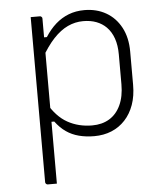

<svg xmlns="http://www.w3.org/2000/svg" viewBox="-53 -582 705 829"><g transform="rotate(-5 300.0 -168.0)"><path d="M110 -526Q117 -526 123.5 -526Q130 -526 136.5 -526Q143 -526 149 -526Q153 -526 155 -524.5Q157 -523 158.5 -521Q160 -519 160 -515Q160 -426 160 -336.5Q160 -247 160 -157.5Q160 -68 160 21.5Q160 111 160 200Q154 200 147.5 200Q141 200 134.5 200Q128 200 121 200Q118 200 115.5 198.5Q113 197 111.5 194.5Q110 192 110 189Q110 112 110 35Q110 -42 110 -118.5Q110 -195 110 -272Q110 -349 110 -426Q110 -449 110 -474.5Q110 -500 110 -526ZM343 -536Q396 -536 437 -512.5Q478 -489 501.5 -445Q525 -401 525 -340V-196Q525 -148 511.5 -110Q498 -72 473 -45Q448 -18 414 -4Q380 10 339 10Q303 10 272.5 2Q242 -6 217.5 -23Q193 -40 172 -68H145V-152Q180 -90 227.5 -63.5Q275 -37 334 -37Q377 -37 408.5 -56Q440 -75 457.5 -112.5Q475 -150 475 -203V-333Q475 -372 464.5 -402Q454 -432 434 -452Q416 -470 391 -479.5Q366 -489 334 -489Q299 -489 267 -474Q235 -459 205 -427Q175 -395 145 -342V-434H172Q193 -467 218.5 -489.5Q244 -512 275 -524Q306 -536 343 -536Z"/></g></svg>

Font: Recursive Light
Style: Regular
Weight: 300
Version: Version 1.085